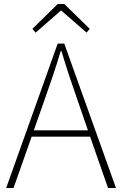

<svg xmlns="http://www.w3.org/2000/svg" viewBox="-20 -945 614 965"><path d="M201 -435C232 -523 258 -597 285 -688H289C316 -597 341 -523 372 -435L422 -290H150ZM11 0H48L139 -258H433L523 0H563L303 -726H270ZM159 -781 285 -891H289L415 -781L431 -800L303 -925H270L143 -800Z"/></svg>

Font: Source Han Sans JP ExtraLight
Style: Regular
Weight: 250
Designer: Ryoko NISHIZUKA 西塚涼子 (kana, bopomofo & ideographs); Paul D. Hunt (Latin, Greek & Cyrillic); Sandoll Communications 산돌커뮤니
Foundry: Adobe
Version: Version 2.001;hotconv 1.0.107;makeotfexe 2.5.65593